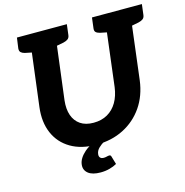

<svg xmlns="http://www.w3.org/2000/svg" viewBox="-127 -845 1097 1137"><g transform="rotate(-15 422.0 -277.0)"><path d="M370 8Q277 8 212.5 -30Q148 -68 118.5 -136Q89 -204 100 -294L154 -727H308L254 -295Q248 -242 261.5 -203.5Q275 -165 306.5 -143.5Q338 -122 387 -122Q436 -122 472.5 -143Q509 -164 531.5 -202.5Q554 -241 561 -294L614 -727H768L715 -294Q703 -202 656.5 -134.5Q610 -67 536.5 -29.5Q463 8 370 8ZM176 -727 148 -617 99 -627Q84 -631 76 -638.5Q68 -646 69 -662L78 -727ZM384 -727 376 -662Q374 -646 364 -638.5Q354 -631 337 -627L285 -617L286 -727ZM636 -727 609 -617 560 -627Q544 -631 536 -638.5Q528 -646 530 -662L538 -727ZM844 -727 836 -662Q834 -646 824 -638.5Q814 -631 797 -627L746 -617V-727ZM424 89Q434 89 436 97L451 148Q432 159 406 166Q380 173 351 173Q300 173 275 152.5Q250 132 254 99Q256 80 267.5 61.5Q279 43 299 25.5Q319 8 349 -6L421 0Q400 11 383 27.5Q366 44 364 64Q362 78 369 86Q376 94 390 94Q399 94 405 92.5Q411 91 416 90Q421 89 424 89Z"/></g></svg>

Font: Aleo ExtraBold
Style: Italic
Weight: 800
Italic angle: -7°
Designer: Alessio Laiso
Foundry: Alessio Laiso
Version: Version 2.001;gftools[0.9.29]